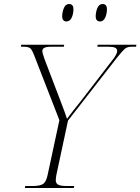

<svg xmlns="http://www.w3.org/2000/svg" viewBox="-20 -937 700 957"><path d="M104 0 106 -10H145Q181 -10 196 -21Q211 -32 218 -68L276 -338L150 -662Q139 -690 130 -697Q121 -704 97 -704H84L86 -714H300L298 -704H232Q191 -704 191 -683Q191 -676 194 -667Q197 -658 201 -645L267 -472Q274 -454 283 -430Q292 -406 300.5 -383.5Q309 -361 314 -345Q328 -364 345 -385.5Q362 -407 386 -437L536 -632Q549 -648 556.5 -661Q564 -674 564 -683Q564 -694 554 -699Q544 -704 521 -704H465L467 -714H660L658 -704H634Q614 -704 601.5 -693Q589 -682 562 -648L319 -336L261 -65Q258 -49 258 -39Q258 -23 270 -16.5Q282 -10 311 -10H350L348 0ZM479 -830Q469 -830 463 -836Q457 -842 457 -856Q457 -877 465.5 -897Q474 -917 491 -917Q513 -917 513 -891Q513 -867 504 -848.5Q495 -830 479 -830ZM311 -830Q302 -830 296 -836Q290 -842 290 -856Q290 -877 298.5 -897Q307 -917 324 -917Q346 -917 346 -891Q346 -867 337 -848.5Q328 -830 311 -830Z"/></svg>

Font: Noto Serif Display ExtraLight
Style: Italic
Weight: 200
Italic angle: -12°
Designer: Monotype Design Team
Foundry: Monotype Imaging Inc.
Version: Version 2.009